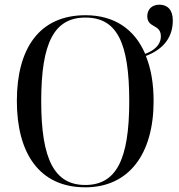

<svg xmlns="http://www.w3.org/2000/svg" viewBox="-20 -790 764 820"><path d="M344 10C532 10 636 -134 636 -358C636 -433 625 -497 603 -551C684 -582 718 -636 718 -703C718 -747 696 -770 661 -770C628 -770 609 -749 609 -721C609 -669 667 -688 667 -635C667 -598 638 -574 600 -560C555 -665 469 -725 345 -725C148 -725 52 -583 52 -359C52 -137 147 10 344 10ZM344 0C213 0 156 -108 156 -358C156 -609 212 -715 345 -715C479 -715 532 -609 532 -358C532 -107 476 0 344 0Z"/></svg>

Font: Noto Serif Display SemiCondensed
Style: Regular
Weight: 400
Width: 4
Designer: Monotype Design Team
Foundry: Monotype Imaging Inc.
Version: Version 2.009